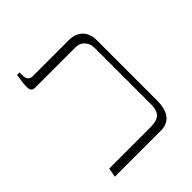

<svg xmlns="http://www.w3.org/2000/svg" viewBox="-181 -763 880 880"><g transform="rotate(-45 258.5 -323.5)"><path d="M58 0 66 -45H336Q376 -45 393 -62Q410 -79 410 -116V-481Q410 -504 401 -518.5Q392 -533 379 -540Q366 -547 350 -547H88Q74 -547 68.5 -554.5Q63 -562 63 -579Q63 -586 64 -596.5Q65 -607 67 -620Q69 -633 71 -647H87V-631Q87 -611 94.5 -601.5Q102 -592 116 -592H351Q394 -592 418 -567.5Q442 -543 442 -501V-113Q442 -71 431 -46.5Q420 -22 401 -11Q382 0 357 0Z"/></g></svg>

Font: Noto Serif Hebrew ExtraLight
Style: Regular
Weight: 250
Version: Version 2.003